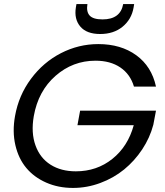

<svg xmlns="http://www.w3.org/2000/svg" viewBox="-20 -923 818 949"><path d="M54.2 -349.1Q72.3 -451.7 133.1 -533.4Q193.8 -615.2 281.2 -660.2Q368.7 -705.1 465.8 -705.1Q577.6 -705.1 653.6 -649.9Q729.5 -594.7 751 -495.1H642.1Q624 -556.2 574.7 -589.6Q525.4 -623 452.1 -623Q339.8 -623 254.4 -548.1Q168.9 -473.1 147 -349.1Q132.8 -267.1 155.3 -204.6Q177.7 -142.1 229.7 -109.1Q281.7 -76.2 355 -76.2Q458.5 -76.2 535.4 -137.7Q612.3 -199.2 641.1 -304.2H362.8L376 -376H751L737.8 -306.2Q720.7 -241.7 682.9 -184.6Q645 -127.4 593.3 -85.2Q541.5 -43 475.8 -18.6Q410.2 5.9 340.8 5.9Q268.1 5.9 208.3 -20.5Q148.4 -46.9 109.9 -93Q71.3 -139.2 55.9 -205.8Q40.5 -272.5 54.2 -349.1ZM640.1 -884.8Q629.9 -827.1 585.9 -791Q542 -754.9 475.1 -754.9Q408.2 -754.9 377 -791.7Q345.7 -828.6 355 -886.2L357.9 -902.8H412.1Q405.8 -865.2 423.1 -846.2Q440.4 -827.1 486.8 -827.1Q575.2 -827.1 588.9 -902.8H643.1Z"/></svg>

Font: SVN-Poppins
Style: Italic
Weight: 400
Italic angle: -10°
Designer: Ninad Kale (Devanagari), Jonny Pinhorn (Latin)
Foundry: Indian Type Foundry
Version: Version 3.002 2017